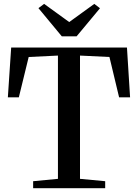

<svg xmlns="http://www.w3.org/2000/svg" viewBox="-20 -994 728 1014"><path d="M286 -49.5V-700.5L131.5 -693L79.5 -480H21.5L39 -743H650.5L667 -480H609L558 -693L402.5 -700.5V-49.5L535.5 -37V0H155V-37ZM306.5 -802 183 -951 213 -973.5 345.5 -877.5 478 -973.5 508 -950.5 384.5 -802Z"/></svg>

Font: Merriweather 72pt Medium
Style: Regular
Weight: 500
Version: Version 2.100